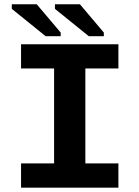

<svg xmlns="http://www.w3.org/2000/svg" viewBox="-20 -862 640 882"><path d="M232.4 -821.3V-842.3H347.2L457 -712.4V-695.8H387.7ZM34.2 -821.3V-842.3H148.9L258.8 -712.4V-695.8H189.5ZM76.7 -658.7H523.9V-547.4H372.1V-111.3H523.9V0H76.7V-111.3H228.5V-547.4H76.7Z"/></svg>

Font: Liberation Mono
Style: Bold
Weight: 700
Monospace: yes
Designer: Steve Matteson
Foundry: Ascender Corporation
Version: Version 2.1.5